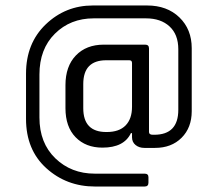

<svg xmlns="http://www.w3.org/2000/svg" viewBox="-20 -623 791 701"><path d="M508 58H327Q223 58 149 -9Q75 -76 75 -189V-354Q75 -465 147 -534Q219 -603 319 -603H517Q590 -603 635 -559.5Q680 -516 680 -447V-217Q680 -157 643 -120Q606 -83 546 -83H507Q488 -83 475 -93.5Q462 -104 462 -122V-137H458Q433 -84 354 -84Q293 -84 256 -122Q219 -160 219 -228V-312Q219 -381 257 -420.5Q295 -460 359 -460H510Q524 -460 524 -446V-141Q524 -131 538 -131H543Q631 -131 631 -222V-443Q631 -497 599 -526.5Q567 -556 513 -556H322Q237 -556 180.5 -500Q124 -444 124 -351V-194Q124 -101 182 -45Q240 11 326 11H508Q522 11 522 24V44Q522 58 508 58ZM462 -233V-393Q462 -403 452 -403H368Q284 -403 284 -316V-228Q284 -141 368 -141H370Q415 -141 438.5 -165Q462 -189 462 -233Z"/></svg>

Font: Rajdhani Medium
Style: Regular
Weight: 500
Designer: Satya Rajpurohit, Jyotish Sonowal
Foundry: Indian Type Foundry
Version: Version 1.201 February 1, 2022